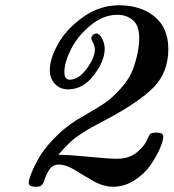

<svg xmlns="http://www.w3.org/2000/svg" viewBox="-20 -686 658 728"><path d="M88.9 5.9Q88.9 -2.9 97.9 -26.4Q106.9 -49.8 125.5 -84Q144 -118.2 183.1 -159.2Q222.2 -200.2 272 -231.9Q272.9 -232.9 313 -255.9Q353 -278.8 378.9 -296.4Q404.8 -314 438 -350.6Q471.2 -387.2 484.9 -425.8Q507.8 -488.8 507.8 -543Q507.8 -589.8 483.4 -609.9Q459 -629.9 425.8 -629.9Q371.6 -629.9 323.2 -589.8Q274.9 -549.8 249.5 -500Q224.1 -450.2 224.1 -412.1Q224.1 -384.3 244.1 -383.8Q278.3 -383.8 309.1 -425.8Q339.8 -467.8 339.8 -499Q339.8 -511.2 333 -523.7Q326.2 -536.1 326.2 -540Q326.2 -546.9 332 -553Q337.9 -559.1 345.2 -559.1Q357.4 -559.1 367.2 -539.6Q377 -520 377 -501Q377 -455.1 335.9 -401.1Q294.9 -347.2 238.8 -347.2Q208 -347.2 188.5 -367.7Q168.9 -388.2 168.9 -419.9Q168.9 -463.9 200.4 -520Q231.9 -576.2 294.9 -621.1Q357.9 -666 431.2 -666Q514.2 -666 566.2 -623Q618.2 -580.1 618.2 -500Q618.2 -412.1 562.5 -355Q506.8 -297.9 376 -229Q339.8 -210 325.4 -201.9Q311 -193.8 286.6 -178Q262.2 -162.1 242.7 -143.6Q223.1 -125 201.2 -99.1Q240.2 -99.1 316.2 -91.6Q392.1 -84 423.8 -84Q469.7 -84 499.8 -108.9Q529.8 -133.8 541 -163.1Q545.9 -175.3 551 -179.2Q556.2 -183.1 569.8 -183.1H575.2Q599.1 -183.1 599.1 -168Q599.1 -152.8 586.2 -122.8Q573.2 -92.8 550.5 -59.8Q527.8 -26.9 490 -2.4Q452.1 22 409.2 22Q372.1 22 335 1Q297.9 -20 264.4 -41Q231 -62 202.1 -62Q183.1 -62 170.7 -47.6Q158.2 -33.2 146 2.9Q140.1 22 120.1 22H112.8Q88.9 22 88.9 5.9Z"/></svg>

Font: CMU Serif
Style: BoldItalic
Weight: 700
Italic angle: -14.04°
Version: Version 0.7.0